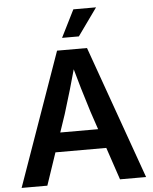

<svg xmlns="http://www.w3.org/2000/svg" viewBox="-61 -995 831 1045"><g transform="rotate(-5 354.0 -472.0)"><path d="M14.2 0 271.5 -727.5H435.1L694.3 0H551.8L423.8 -380.4Q404.8 -439.9 383.8 -510.7Q362.8 -581.5 336.9 -675.3H369.1Q343.3 -581.1 322.5 -510.3Q301.8 -439.5 283.2 -380.4L154.8 0ZM165.5 -176.8V-282.2H543V-176.8ZM304.7 -794.4 379.4 -943.8H503.4L396.5 -794.4Z"/></g></svg>

Font: Inter 24pt SemiBold
Style: Regular
Weight: 600
Designer: Rasmus Andersson
Foundry: rsms
Version: Version 4.001;git-66647c0bb